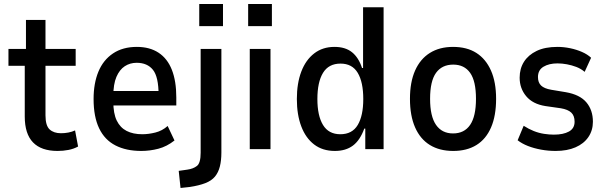

<svg xmlns="http://www.w3.org/2000/svg" viewBox="-20 -741 3013 954"><path d="M266 9Q185 9 144 -33.5Q103 -76 103 -162V-414H22V-498H109V-642H206V-498H356V-414H206V-168Q206 -117 226.5 -98Q247 -79 283 -79Q302 -79 320 -82.5Q338 -86 353 -93L368 -13Q346 -1 320 4Q294 9 266 9Z M682 9Q607 9 553.5 -18.5Q500 -46 472.5 -103.5Q445 -161 445 -249Q445 -327 469 -385Q493 -443 541.5 -475.5Q590 -508 660 -508Q724 -508 768 -479Q812 -450 834 -394Q856 -338 856 -257V-217H525V-289H784L768 -269Q768 -359 740 -394Q712 -429 659 -429Q626 -429 600 -412Q574 -395 558.5 -359Q543 -323 543 -263V-236Q543 -177 560 -142Q577 -107 609 -90.5Q641 -74 687 -74Q718 -74 752 -82.5Q786 -91 813 -115L847 -43Q809 -13 767 -2Q725 9 682 9Z M970 -611V-721H1088V-611ZM877 193 868 108 910 102Q940 98 958.5 83.5Q977 69 977 18V-498H1080V17Q1080 56 1072.5 86Q1065 116 1048 136.5Q1031 157 1000 169Q969 181 923 188Z M1213 -611V-721H1331V-611ZM1221 0V-498H1324V0Z M1644 9Q1583 9 1541 -23Q1499 -55 1477 -113Q1455 -171 1455 -249Q1455 -327 1477 -385Q1499 -443 1541 -475.5Q1583 -508 1642 -508Q1696 -508 1729 -481.5Q1762 -455 1779 -403H1784V-705H1886V0H1795V-102H1790Q1769 -44 1733.5 -17.5Q1698 9 1644 9ZM1671 -74Q1730 -74 1757.5 -120Q1785 -166 1785 -249Q1785 -333 1757.5 -379Q1730 -425 1672 -425Q1613 -425 1585 -379Q1557 -333 1557 -249Q1557 -166 1585 -120Q1613 -74 1671 -74Z M2232 9Q2164 9 2116 -20.5Q2068 -50 2042.5 -108Q2017 -166 2017 -250Q2017 -333 2042.5 -390.5Q2068 -448 2116 -478Q2164 -508 2231 -508Q2300 -508 2347 -478Q2394 -448 2419.5 -390.5Q2445 -333 2445 -250Q2445 -166 2420 -108Q2395 -50 2347.5 -20.5Q2300 9 2232 9ZM2231 -78Q2287 -78 2316 -120.5Q2345 -163 2345 -250Q2345 -338 2316 -379Q2287 -420 2232 -420Q2176 -420 2146.5 -379Q2117 -338 2117 -250Q2117 -163 2146.5 -120.5Q2176 -78 2231 -78Z M2741 9Q2704 9 2668.5 2.5Q2633 -4 2603.5 -15.5Q2574 -27 2552 -44L2582 -116Q2607 -100 2632 -90Q2657 -80 2683 -76Q2709 -72 2732 -72Q2779 -72 2807 -87.5Q2835 -103 2835 -136Q2835 -166 2818.5 -181.5Q2802 -197 2767 -203L2690 -214Q2627 -224 2594.5 -263Q2562 -302 2562 -355Q2562 -400 2583.5 -434Q2605 -468 2646.5 -488Q2688 -508 2750 -508Q2781 -508 2812.5 -501.5Q2844 -495 2871.5 -483Q2899 -471 2917 -454L2885 -384Q2866 -400 2843.5 -408.5Q2821 -417 2797 -421.5Q2773 -426 2750 -426Q2708 -426 2680.5 -409.5Q2653 -393 2653 -358Q2653 -331 2668.5 -316Q2684 -301 2719 -295L2791 -283Q2861 -271 2893.5 -232.5Q2926 -194 2926 -136Q2926 -93 2903.5 -60Q2881 -27 2839.5 -9Q2798 9 2741 9Z"/></svg>

Font: Nunito Sans 7pt Condensed SemiBold
Style: Regular
Weight: 600
Width: 3
Designer: Vernon Adams
Foundry: Vernon Adams
Version: Version 3.101;gftools[0.9.27]